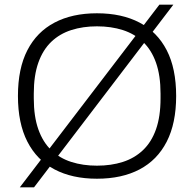

<svg xmlns="http://www.w3.org/2000/svg" viewBox="-20 -755 833 824"><path d="M396 12Q290 12 214 -28Q138 -68 97.5 -147Q57 -226 57 -343Q57 -461 97.5 -539.5Q138 -618 214 -658Q290 -698 396 -698Q503 -698 579 -658Q655 -618 695.5 -539.5Q736 -461 736 -343Q736 -226 695.5 -147Q655 -68 579 -28Q503 12 396 12ZM396 -44Q457 -44 507 -60Q557 -76 593.5 -110.5Q630 -145 649.5 -200Q669 -255 669 -333V-353Q669 -431 649.5 -486Q630 -541 593.5 -575.5Q557 -610 507 -626Q457 -642 396 -642Q336 -642 286 -626Q236 -610 200 -575.5Q164 -541 144.5 -486Q125 -431 125 -353V-333Q125 -255 144.5 -200Q164 -145 200 -110.5Q236 -76 286 -60Q336 -44 396 -44ZM65 49 664 -735H724L126 49Z"/></svg>

Font: Archivo SemiBold ExtraLight
Style: Regular
Weight: 250
Version: Version 2.001